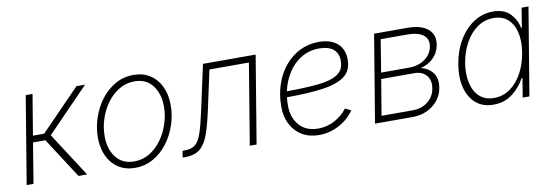

<svg xmlns="http://www.w3.org/2000/svg" viewBox="-47 -862 3415 1181"><g transform="rotate(-10 1660.5 -271.5)"><path d="M45.4 0 135.7 -545.9H178.2L136.2 -292.5H206.1L452.6 -545.9H506.3L244.6 -275.9L422.9 0H369.1L206.5 -251.5H129.4L87.9 0Z M721.7 11.7Q662.1 11.7 618.4 -16.6Q574.7 -44.9 551 -95Q527.3 -145 527.3 -210.9Q527.3 -273.9 547.9 -335Q568.4 -396 606 -445.3Q643.6 -494.6 695.3 -523.9Q747.1 -553.2 809.6 -553.2Q868.7 -553.2 912.1 -525.1Q955.6 -497.1 979.5 -447Q1003.4 -397 1003.4 -331.1Q1003.4 -267.6 982.9 -206.5Q962.4 -145.5 924.8 -96.2Q887.2 -46.9 835.4 -17.6Q783.7 11.7 721.7 11.7ZM722.7 -28.3Q776.4 -28.3 820.1 -54.9Q863.8 -81.5 895.3 -125.7Q926.8 -169.9 943.8 -223.1Q960.9 -276.4 960.9 -329.6Q960.9 -409.2 921.1 -461.2Q881.3 -513.2 808.6 -513.2Q756.8 -513.2 713.1 -487.3Q669.4 -461.4 637.2 -418Q605 -374.5 587.4 -321Q569.8 -267.6 569.8 -211.9Q569.8 -131.8 609.6 -80.1Q649.4 -28.3 722.7 -28.3Z M1019.5 0 1026.4 -41H1040.5Q1083.5 -41 1107.4 -61.5Q1131.3 -82 1147.9 -133.1Q1164.6 -184.1 1184.1 -276.4L1242.7 -545.9H1571.8L1481.4 0H1439L1522.5 -504.9H1275.9L1224.1 -265.1Q1204.6 -174.3 1184.1 -115.7Q1163.6 -57.1 1129.9 -28.6Q1096.2 0 1036.6 0Z M1870.6 9.3Q1810.5 9.3 1765.9 -17.3Q1721.2 -43.9 1696.3 -91.6Q1671.4 -139.2 1671.4 -202.1Q1671.4 -278.3 1693.4 -342.5Q1715.3 -406.7 1755.4 -454.6Q1795.4 -502.4 1849.1 -528.8Q1902.8 -555.2 1966.3 -555.2Q2041.5 -555.2 2082.8 -518.8Q2124 -482.4 2124 -417.5Q2124 -348.6 2076.9 -313.7Q2029.8 -278.8 1938.7 -266.4Q1847.7 -253.9 1715.8 -253.9Q1712.9 -228.5 1712.9 -202.6Q1712.9 -127 1754.9 -78.9Q1796.9 -30.8 1872.6 -30.8Q1927.2 -30.8 1975.6 -56.4Q2023.9 -82 2054.7 -123.5L2091.8 -106.4Q2056.6 -54.7 1997.3 -22.7Q1938 9.3 1870.6 9.3ZM1721.7 -290Q1838.4 -290.5 1918.5 -298.8Q1998.5 -307.1 2039.8 -334Q2081.1 -360.8 2081.1 -417.5Q2081.1 -465.3 2050.5 -490.2Q2020 -515.1 1963.4 -515.1Q1899.9 -515.1 1850.6 -485.4Q1801.3 -455.6 1768.3 -404.5Q1735.4 -353.5 1721.7 -290Z M2221.2 0 2311.5 -545.9H2518.6Q2604.5 -545.9 2647 -510Q2689.5 -474.1 2679.2 -412.1Q2671.4 -364.3 2638.4 -332Q2605.5 -299.8 2557.6 -287.6Q2604.5 -277.8 2631.6 -241.9Q2658.7 -206.1 2648.9 -148.9Q2642.1 -106 2615.2 -72.3Q2588.4 -38.6 2547.6 -19.3Q2506.8 0 2456.5 0ZM2269 -40.5H2463.4Q2519.5 -40.5 2558.6 -71.3Q2597.7 -102.1 2606 -152.8Q2614.3 -201.7 2588.6 -232.7Q2563 -263.7 2514.6 -263.7H2306.2ZM2312.5 -302.7H2485.4Q2545.4 -302.7 2586.7 -332.3Q2627.9 -361.8 2636.2 -410.2Q2643.6 -455.6 2610.8 -480.5Q2578.1 -505.4 2511.7 -505.4H2345.7Z M2960 11.7Q2894.5 11.7 2851.6 -24.7Q2808.6 -61 2792 -125Q2775.4 -189 2789.1 -271.5Q2802.7 -353.5 2840.6 -417.2Q2878.4 -481 2933.6 -517.1Q2988.8 -553.2 3054.2 -553.2Q3124 -553.2 3161.1 -514.6Q3198.2 -476.1 3208.5 -423.8H3212.9L3232.9 -545.9H3275.9L3185.5 0H3143.6L3163.1 -119.1H3157.7Q3129.9 -66.4 3079.8 -27.3Q3029.8 11.7 2960 11.7ZM2970.7 -28.3Q3026.4 -28.3 3071.3 -60.1Q3116.2 -91.8 3146.2 -147Q3176.3 -202.1 3188 -272Q3199.7 -341.3 3187.5 -396Q3175.3 -450.7 3140.9 -481.9Q3106.4 -513.2 3050.8 -513.2Q2994.6 -513.2 2949.5 -481.4Q2904.3 -449.7 2874 -395Q2843.8 -340.3 2832 -272Q2820.8 -203.1 2833 -147.9Q2845.2 -92.8 2879.9 -60.5Q2914.6 -28.3 2970.7 -28.3Z"/></g></svg>

Font: Inter Extra Light
Style: Italic
Weight: 200
Italic angle: -9.39999°
Designer: Rasmus Andersson
Foundry: rsms
Version: Version 4.000;git-3c8e0fc